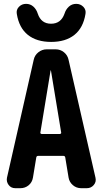

<svg xmlns="http://www.w3.org/2000/svg" viewBox="-20 -990 540 1010"><path d="M380.9 -969.7Q403.3 -969.7 418.5 -954.1Q433.6 -938.5 429.7 -917Q418 -843.8 371.6 -806.6Q325.2 -769.5 249 -769.5Q172.9 -769.5 126.5 -806.6Q80.1 -843.8 68.4 -917Q64.5 -938.5 79.6 -954.1Q94.7 -969.7 117.2 -969.7Q139.6 -969.7 155.8 -955.1Q171.9 -940.4 178.7 -918Q196.3 -865.2 248.5 -865.2Q300.8 -865.2 319.3 -918Q326.2 -940.4 342.3 -955.1Q358.4 -969.7 380.9 -969.7ZM294.9 -285.2Q297.9 -285.2 300.3 -287.6Q302.7 -290 301.8 -293L248 -619.1Q248 -620.1 247.1 -620.1Q246.1 -620.1 246.1 -619.1L192.4 -293Q191.4 -290 193.8 -287.6Q196.3 -285.2 199.2 -285.2ZM340.8 -674.8 482.4 -54.7Q487.3 -33.2 473.1 -16.6Q459 0 436.5 0H407.2Q381.8 0 363.3 -16.1Q344.7 -32.2 340.8 -55.7L323.2 -162.1Q321.3 -169.9 314.5 -169.9H179.7Q172.9 -169.9 170.9 -162.1L153.3 -55.7Q149.4 -31.2 130.9 -15.6Q112.3 0 86.9 0H60.5Q38.1 0 25.4 -17.1Q12.7 -34.2 16.6 -54.7L157.2 -674.8Q162.1 -699.2 181.6 -714.8Q201.2 -730.5 225.6 -730.5H272.5Q297.9 -730.5 316.9 -714.8Q335.9 -699.2 340.8 -674.8Z"/></svg>

Font: Rounded Mgen+ 2m bold
Style: Bold
Weight: 700
Designer: [Source Han Sans]
Ryoko NISHIZUKA  (kana & ideographs); Paul D. Hunt (Latin, Greek & Cyrillic); Wenlong ZHANG  (bopomofo
Version: Version 1.059.20150602